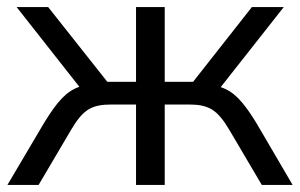

<svg xmlns="http://www.w3.org/2000/svg" viewBox="-20 -522 847 542"><path d="M105 -176 1 0H89L181 -156C215 -213 238 -227 296 -227H364V0H445V-227H512C569 -227 593 -213 627 -156L719 0H806L703 -176C666 -236 640 -264 603 -276L781 -502H691L525 -291H445V-502H364V-291H283L116 -502H27L204 -277C167 -264 142 -236 105 -176Z"/></svg>

Font: Poppy and Pepper
Style: Regular
Weight: 400
Designer: Thy Ha
Foundry: Thy Ha
Version: Version 0.001;Glyphs 3.2 (3227)